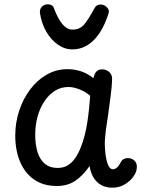

<svg xmlns="http://www.w3.org/2000/svg" viewBox="-20 -865 662 894"><path d="M51 -234Q51 -293 69 -348.5Q87 -404 120 -448Q153 -492 197.5 -517.5Q242 -543 295 -543Q325 -543 355.5 -533.5Q386 -524 415 -501Q420 -523 429.5 -532.5Q439 -542 455 -542Q475 -542 489 -529.5Q503 -517 502 -494Q501 -463 495 -417.5Q489 -372 483 -327Q481 -313 477 -287.5Q473 -262 470.5 -237Q468 -212 468 -197Q468 -178 471 -149.5Q474 -121 482.5 -99Q491 -77 505 -77Q516 -77 525 -85Q534 -93 542 -109Q547 -120 556.5 -124.5Q566 -129 576 -129Q587 -129 597 -123.5Q607 -118 612.5 -108.5Q618 -99 617 -85Q617 -66 602 -44Q587 -22 561 -6.5Q535 9 502 9Q474 9 452 -3Q430 -15 416 -37.5Q402 -60 397 -92Q367 -48 331 -23.5Q295 1 245 1Q181 1 138 -29.5Q95 -60 73 -113Q51 -166 51 -234ZM144 -238Q144 -189 155.5 -154.5Q167 -120 190 -101.5Q213 -83 248 -83Q276 -83 296 -95.5Q316 -108 331 -130Q346 -152 357 -181Q367 -206 374.5 -236Q382 -266 387 -298.5Q392 -331 395 -362Q398 -393 400 -419Q376 -439 348.5 -449.5Q321 -460 299 -460Q263 -460 234.5 -441.5Q206 -423 185.5 -391.5Q165 -360 154.5 -320.5Q144 -281 144 -238ZM317 -635Q281 -635 249 -657.5Q217 -680 195 -718.5Q173 -757 166 -805Q164 -822 175 -833.5Q186 -845 202 -845Q213 -845 220.5 -840.5Q228 -836 231 -827Q250 -776 271.5 -751.5Q293 -727 318 -727Q353 -727 374 -753.5Q395 -780 420 -827Q425 -836 432 -840Q439 -844 448 -844Q465 -844 477.5 -831.5Q490 -819 486 -805Q461 -723 417.5 -679Q374 -635 317 -635Z"/></svg>

Font: Playpen Sans Deva
Style: Regular
Weight: 400
Designer: Pooja Saxena, Gunjan Panchal, Laura Meseguer, Veronika Burian, José Scaglione
Foundry: TypeTogether
Version: Version 2.000